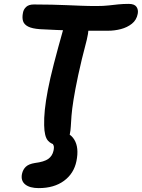

<svg xmlns="http://www.w3.org/2000/svg" viewBox="-20 -731 729 987"><path d="M273 13Q245 13 226.5 -8Q208 -29 207 -87Q206 -123 210.5 -167Q215 -211 226 -268.5Q237 -326 257 -403.5Q277 -481 307 -587Q314 -614 332 -631Q350 -648 374 -648Q420 -648 431 -620Q442 -592 426 -526Q398 -420 382 -344.5Q366 -269 358 -218.5Q350 -168 347.5 -135.5Q345 -103 344 -81.5Q343 -60 339 -42Q333 -12 316.5 0.5Q300 13 273 13ZM536 -573Q482 -573 436.5 -573Q391 -573 350 -574Q309 -575 268.5 -577Q228 -579 185 -581Q145 -584 124.5 -594.5Q104 -605 98.5 -622.5Q93 -640 98 -665Q101 -683 114.5 -695.5Q128 -708 154 -708Q204 -708 245.5 -707Q287 -706 323.5 -704.5Q360 -703 397 -701.5Q434 -700 475 -700Q512 -700 538 -703Q564 -706 588.5 -708.5Q613 -711 642 -711Q671 -711 681.5 -696Q692 -681 688 -660Q682 -628 658 -609Q634 -590 601.5 -581.5Q569 -573 536 -573ZM179 236Q133 236 109.5 217Q86 198 93 163Q98 140 113 126Q128 112 159 107Q207 101 228 86Q249 71 255 44Q259 26 255.5 17Q252 8 246.5 2.5Q241 -3 237.5 -8.5Q234 -14 236 -25Q237 -36 249.5 -45Q262 -54 284 -54Q337 -54 362 -13Q387 28 373 97Q360 161 309 198.5Q258 236 179 236Z"/></svg>

Font: Shantell Sans SemiBold
Style: Italic
Weight: 600
Italic angle: -11°
Designer: Stephen Nixon, Anya Danilova, Shantell Martin
Foundry: Arrow Type
Version: Version 1.011;[c5ecc13dd]